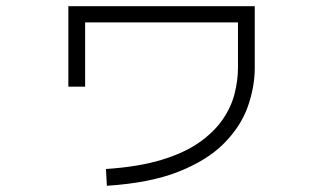

<svg xmlns="http://www.w3.org/2000/svg" viewBox="-20 -570 1040 618"><path d="M324 28 321 -26Q426 -33 500 -55.5Q574 -78 622 -112Q670 -146 697.5 -186.5Q725 -227 735.5 -270Q746 -313 746 -352V-498H254V-291H200V-550H800V-352Q800 -290 777.5 -226.5Q755 -163 701 -108.5Q647 -54 555 -17.5Q463 19 324 28Z"/></svg>

Font: Murecho Light
Style: Regular
Weight: 300
Designer: Neil Summerour
Foundry: Positype
Version: Version 1.010; ttfautohint (v1.8.3)